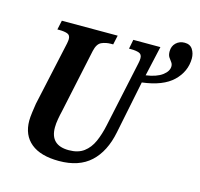

<svg xmlns="http://www.w3.org/2000/svg" viewBox="-111 -890 1062 1020"><g transform="rotate(15 420.0 -380.0)"><path d="M298 10Q197 10 144 -33.5Q91 -77 91 -157Q91 -175 95 -204.5Q99 -234 102 -252L179 -605Q182 -622 182 -629Q182 -651 165 -657Q148 -663 121 -663H110L121 -714H428L417 -663H405Q377 -663 353.5 -652.5Q330 -642 321 -601L246 -249Q241 -229 236.5 -203.5Q232 -178 232 -157Q232 -59 334 -59Q385 -59 416.5 -82.5Q448 -106 466 -146.5Q484 -187 495 -239L572 -599Q576 -616 576 -629Q576 -651 559 -657Q542 -663 515 -663H504L514 -714H663L626 -549Q684 -557 715 -580Q746 -603 746 -630Q746 -643 738.5 -652.5Q731 -662 723.5 -673.5Q716 -685 716 -705Q716 -734 735 -752Q754 -770 782 -770Q812 -770 826 -748.5Q840 -727 840 -698Q839 -626 784.5 -573.5Q730 -521 616 -507L557 -217Q535 -107 471.5 -48.5Q408 10 298 10Z"/></g></svg>

Font: Noto Serif Condensed
Style: Bold Italic
Weight: 700
Width: 3
Italic angle: -12°
Designer: Monotype Design Team
Foundry: Monotype Imaging Inc.
Version: Version 2.014